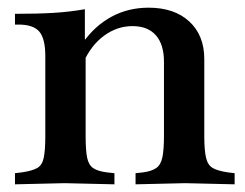

<svg xmlns="http://www.w3.org/2000/svg" viewBox="-20 -477 639 500"><path d="M333 3V-26L352 -28Q375 -31 387 -39.5Q399 -48 403 -68Q407 -88 407 -123V-316Q407 -361 386 -385Q365 -409 325 -409Q285 -409 251 -384Q217 -359 197 -314L196 -366Q227 -410 270.5 -433.5Q314 -457 367 -457Q434 -457 473 -421Q512 -385 512 -323V-123Q512 -86 516.5 -66.5Q521 -47 534 -39.5Q547 -32 574 -28L591 -26V3L462 0ZM19 3V-26L36 -28Q64 -32 77 -39.5Q90 -47 94 -66.5Q98 -86 98 -123V-331Q98 -376 82.5 -394.5Q67 -413 28 -413H19V-441Q78 -441 119.5 -443.5Q161 -446 201 -453V-375L203 -373V-123Q203 -85 207 -66Q211 -47 223 -39Q235 -31 259 -28L278 -26V3L148 0Z"/></svg>

Font: Baskervville SemiBold
Style: Regular
Weight: 600
Version: Version 1.100